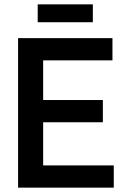

<svg xmlns="http://www.w3.org/2000/svg" viewBox="-20 -861 587 881"><path d="M63 0V-686H496V-584H178V-402H452V-300H178V-102H502V0ZM153 -759V-841H406V-759Z"/></svg>

Font: Archivo Narrow SemiBold
Style: Regular
Weight: 600
Designer: Hector Gatti
Foundry: Omnibus-Type
Version: Version 3.002